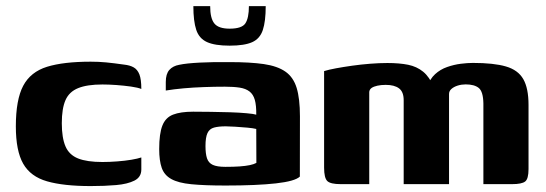

<svg xmlns="http://www.w3.org/2000/svg" viewBox="-20 -609 1806 635"><path d="M280 6.4Q190.4 6.4 135.7 -9.3Q81.1 -24.9 56.7 -67.6Q32.4 -110.2 32.4 -191.1Q32.4 -279.2 56.7 -325.2Q81.1 -371.3 135.7 -388.2Q190.4 -405 280 -405Q306 -405 330.6 -402.7Q355.2 -400.3 390.5 -395.3Q409.6 -393.3 422.1 -386.2Q434.6 -379.1 441 -363Q447.4 -346.8 447.4 -314.8Q436.1 -319.4 413.3 -322.7Q390.5 -325.9 364.8 -327.8Q339.2 -329.6 318.9 -329.6Q268.3 -329.6 238.6 -317.6Q208.8 -305.6 196.6 -277.8Q184.4 -250 184.4 -201.4Q184.4 -153.4 196.5 -125.1Q208.5 -96.9 238.1 -85Q267.7 -73.2 318.9 -73.2Q342.3 -73.2 367.7 -75.2Q393 -77.1 414.6 -80.7Q436.1 -84.4 447.4 -88.3V-48.4Q447.4 -23.2 424.6 -11.7Q401.7 -0.2 364.1 3.1Q326.5 6.4 280 6.4Z M726.2 4.6Q656.3 4.6 612.9 0.3Q569.6 -3.9 546.5 -16.9Q523.3 -29.8 514.9 -53.8Q506.5 -77.8 506.5 -115.9Q506.5 -166.9 517 -193.6Q527.4 -220.2 552.3 -229.9Q577.2 -239.6 618.8 -239.6Q644.5 -239.6 676.8 -239.1Q709.1 -238.6 740.4 -237.7Q771.8 -236.7 795.6 -234.5Q819.5 -232.4 827.5 -229.7Q827.9 -260.6 822.7 -278.8Q817.5 -297.1 805 -306.6Q792.6 -316.1 772.6 -319.2Q752.7 -322.3 723.8 -322.3Q689.5 -322.3 654.6 -321Q619.6 -319.8 587.4 -316.9Q555.2 -314 528.3 -309.6V-337.9Q528.3 -364.5 540.1 -377.8Q551.9 -391 572.8 -394.7Q596 -399.7 641.3 -402Q686.5 -404.3 739.5 -403.6Q807.4 -403.6 852.5 -397.1Q897.5 -390.5 923.8 -372.2Q950.1 -354 961.1 -318.4Q972 -282.7 972 -224.3L971.7 -25Q955.8 -9.6 892.5 -2.5Q829.2 4.6 726.2 4.6ZM725.5 -57.2Q752.5 -57.2 772.5 -58.6Q792.4 -60 806.2 -62.9Q820 -65.8 827.9 -70.3L827.5 -182.5Q817.5 -185.1 797.7 -186.9Q777.9 -188.7 758.1 -189.9Q738.3 -191.2 726.7 -191.2Q703 -191.2 687.9 -187.1Q672.8 -183 666.2 -168.9Q659.6 -154.9 659.6 -125.9Q659.6 -100.6 664.6 -85.4Q669.7 -70.2 683.8 -63.7Q697.9 -57.2 725.5 -57.2ZM739.5 -458Q690.9 -458 664.7 -469.8Q638.5 -481.7 629 -510.4Q619.5 -539.1 619.5 -588.8H675.1Q675.1 -548.3 689 -531.3Q702.8 -514.2 739.5 -514.2Q780.1 -514.2 791.6 -531.9Q803.2 -549.7 803.2 -588.8H858.8Q858.8 -538.5 849.2 -509.7Q839.7 -481 814 -469.5Q788.3 -458 739.5 -458Z M1106.8 0Q1073.1 0 1062.5 -10.2Q1051.9 -20.5 1051.9 -54.6V-373.9Q1066.9 -378.6 1091.2 -383.1Q1115.5 -387.6 1144.6 -391.7Q1173.7 -395.8 1204.1 -398.2Q1234.6 -400.6 1261.3 -400.6Q1300.9 -400.6 1329.8 -394.8Q1358.6 -388.9 1379.4 -371.9Q1400.3 -354.9 1414.4 -321.4L1393 -322.1Q1401.7 -347.9 1419 -363.7Q1436.3 -379.6 1458.9 -387.4Q1481.5 -395.3 1503.9 -398.1Q1526.3 -400.9 1543.8 -400.9Q1613.2 -400.9 1653.2 -389.2Q1693.3 -377.6 1710.7 -347.3Q1728 -317.1 1728 -261.8V-49.8Q1728 -17.3 1716.8 -8.7Q1705.5 0 1673.7 0H1578.7Q1578.7 -66.7 1578.7 -133.3Q1578.7 -199.9 1578.7 -266.7Q1578 -306.1 1563.5 -318Q1549 -329.9 1520.1 -329.9Q1506.4 -329.9 1493.9 -326Q1481.3 -322.1 1473.2 -315Q1465.1 -308 1465.1 -298.2V0H1315.1V-277.6Q1315.1 -305.2 1299.8 -316.7Q1284.4 -328.3 1255.8 -328.3Q1240.2 -328.3 1228.2 -325.6Q1216.1 -323 1209.2 -318.3Q1202.2 -313.5 1201.2 -305V0Z"/></svg>

Font: Genos Thin
Style: Regular
Weight: 100
Designer: Robert E. Leuschke
Foundry: Robert E. Leuschke
Version: Version 1.010